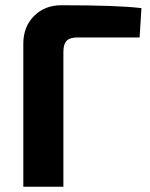

<svg xmlns="http://www.w3.org/2000/svg" viewBox="-20 -713 573 733"><path d="M69 0V-546Q69 -611 110 -652Q151 -693 214 -693Q430 -693 520 -682L513 -570H276Q247 -570 234.5 -557.5Q222 -545 222 -515V0Z"/></svg>

Font: Exo 2.0
Style: Bold
Weight: 700
Designer: Natanael Gama
Version: Version 1.001;PS 001.001;hotconv 1.0.70;makeotf.lib2.5.58329